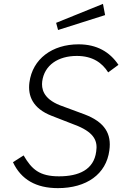

<svg xmlns="http://www.w3.org/2000/svg" viewBox="-20 -962 668 992"><path d="M512 -942 270 -844 280 -807 523 -884ZM279 10C427 10 529 -62 545 -185C557 -270 522 -331 417 -371L290 -418C201 -453 194 -506 198 -541C209 -626 281 -673 377 -673C459 -673 508 -637 539 -588L592 -627C547 -694 480 -733 386 -733C250 -733 148 -658 132 -536C123 -467 149 -402 246 -364L382 -311C469 -274 485 -231 477 -179C465 -85 387 -51 285 -51C184 -51 144 -87 102 -159L47 -124C89 -34 167 10 279 10Z"/></svg>

Font: United Sans ExtraLight
Style: Italic
Weight: 200
Italic angle: -8°
Designer: Pablo Impallari, Rodrigo Fuenzalida (Modified by Dan O. Williams)
Version: Version 1.000;PS 001.000;hotconv 1.0.88;makeotf.lib2.5.64775